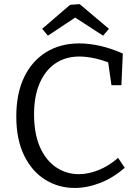

<svg xmlns="http://www.w3.org/2000/svg" viewBox="-20 -922 686 951"><path d="M350 9Q270 9 204.2 -31.8Q138.3 -72.7 99.5 -151.8Q60.7 -231 60.7 -345.7Q60.7 -459.3 99.7 -540Q138.7 -620.7 209 -663.8Q279.3 -707 372.3 -707Q421.7 -707 475.7 -694.8Q529.7 -682.7 588.3 -657L581.3 -500H532L514.3 -623.7L529 -607.7Q488.7 -624.7 448.2 -633.3Q407.7 -642 373.3 -642Q304.3 -642 254 -607.7Q203.7 -573.3 176.2 -509.2Q148.7 -445 148.7 -356.3Q148.7 -260 177.8 -193.8Q207 -127.7 257.7 -93.5Q308.3 -59.3 371 -59.3Q417 -59.3 467.3 -79.2Q517.7 -99 565 -140L598 -90.7Q539.3 -40.3 475.3 -15.7Q411.3 9 350 9ZM217.3 -745.3 189 -779.3 327 -898 374.3 -901.7 519.7 -779.3 490.7 -745.3 325 -852.7 378 -852Z"/></svg>

Font: Bitter Thin
Style: Regular
Weight: 100
Designer: Sol Matas, and Bitter project Authors
Foundry: Sol Matas
Version: Version 2.002